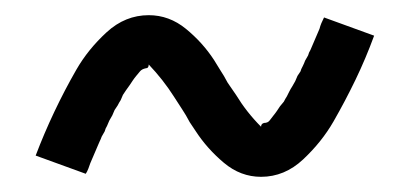

<svg xmlns="http://www.w3.org/2000/svg" viewBox="-20 -475 540 253"><path d="M324 -242Q297 -242 275 -260.5Q253 -279 238 -302L230 -314L225 -323L220 -331L209 -348Q195 -370 176 -390Q176 -385 172 -385Q167 -384 164.5 -381Q162 -378 159.5 -375Q157 -372 155 -369Q153 -366 151 -363L146 -356Q144 -353 142 -350L139 -343Q137 -340 135 -336L131 -330L128 -323L124 -316L121 -309Q119 -306 118 -302L114 -295Q113 -292 111 -288L108 -281L105 -274L102 -267L99 -260Q98 -257 96.5 -253Q95 -249 93 -246L27 -270Q38 -299 51.5 -327.5Q65 -356 80.5 -383Q96 -410 120.5 -432.5Q145 -455 176 -455Q203 -455 225 -437Q247 -419 262 -396L270 -383L275 -375L280 -366L291 -350Q305 -327 324 -308Q324 -312 328 -313Q333 -313 335.5 -316.5Q338 -320 340.5 -323Q343 -326 345 -329Q347 -332 349 -335L354 -341Q356 -345 358 -348L361 -354Q363 -358 365 -361L369 -368L372 -375L376 -381L377 -384L379 -388Q381 -392 382 -395L386 -402Q387 -406 389 -409L392 -416L395 -423L398 -430L401 -437Q402 -441 403.5 -444.5Q405 -448 407 -452L473 -428Q462 -398 448.5 -370Q435 -342 419.5 -315Q404 -288 379.5 -265Q355 -242 324 -242Z"/></svg>

Font: Iosevka SS08
Style: Regular
Weight: 400
Monospace: yes
Designer: Belleve Invis
Foundry: Belleve Invis
Version: 2.1.0; ttfautohint (v1.8.2)